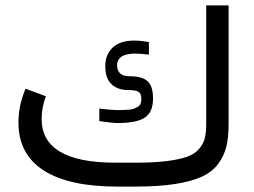

<svg xmlns="http://www.w3.org/2000/svg" viewBox="-20 -687 934 707"><path d="M345.7 -287.1Q393.1 -281.7 409.7 -281.7Q425.8 -281.7 433.8 -282Q441.9 -282.2 454.6 -283.2Q467.3 -284.2 473.6 -286.9Q480 -289.6 487.3 -293.7Q494.6 -297.9 497.6 -305.2Q500.5 -312.5 500.5 -322.3Q500.5 -343.3 489.3 -349.4Q478 -355.5 450.2 -355.5Q414.1 -355.5 390.9 -376.7Q367.7 -397.9 367.7 -443.8Q367.7 -485.8 394.8 -511.7Q421.9 -537.6 474.6 -537.6Q486.8 -537.6 500.2 -536.1Q513.7 -534.7 528.3 -532.2V-485.8Q499 -489.7 477.1 -489.7Q460 -489.7 447 -486.6Q434.1 -483.4 426.5 -477.8Q418.9 -472.2 415 -464.6Q411.1 -457 411.1 -448.2Q411.1 -427.7 422.1 -417Q433.1 -406.2 459 -406.2Q505.4 -405.8 524.4 -387Q543.5 -368.2 543.5 -324.2Q543.5 -273.4 512.9 -253.7Q482.4 -233.9 413.1 -233.9Q394 -233.9 345.7 -241.2ZM477.5 -87.9Q546.4 -87.9 593.5 -93.8Q640.6 -99.6 669.4 -110.1Q698.2 -120.6 713.6 -139.2Q729 -157.7 734.1 -178Q739.3 -198.2 739.3 -229.5V-667H821.8V-230.5Q821.8 -181.6 813.5 -147.2Q805.2 -112.8 783.2 -83.3Q761.2 -53.7 723.1 -36.4Q685.1 -19 625 -9.5Q564.9 0 481 0H410.2Q233.4 0 140.6 -59.6Q47.9 -119.1 47.9 -236.3Q47.9 -299.3 74.2 -360.4L148.9 -332.5Q133.3 -291 133.3 -248.5Q133.8 -87.9 405.3 -87.9Z"/></svg>

Font: Vazir FD-WOL
Style: FD-WOL
Weight: 400
Foundry: Based on Dejavu fonts, by Saber Rastikerdar
Version: Version 26.0.0